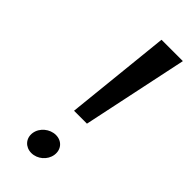

<svg xmlns="http://www.w3.org/2000/svg" viewBox="-187 -596 610 610"><g transform="rotate(45 117.5 -291.5)"><path d="M59 -66C55 -39 74 -18 101 -18C128 -18 153 -39 157 -66C161 -93 143 -114 116 -114C89 -114 63 -93 59 -66ZM139 -565 102 -209H160L235 -565Z"/></g></svg>

Font: Charger Static
Style: Obl
Weight: 1000
Designer: Jasper
Foundry: KineticPlasma Fonts/Cannot Into Space Fonts
Version: Version 1.1